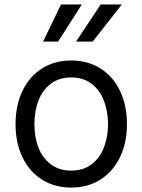

<svg xmlns="http://www.w3.org/2000/svg" viewBox="-20 -821 632 852"><path d="M296.2 11.4Q222.7 11.4 166.7 -23.8Q110.8 -58.9 79.9 -122.7Q49 -186.4 49 -269.9Q49 -354 79.9 -418.1Q110.8 -482.2 166.7 -517.4Q222.7 -552.6 296.2 -552.6Q369.3 -552.6 425.4 -517.4Q481.5 -482.2 512.4 -418.1Q543.3 -354 543.3 -269.9Q543.3 -186.4 512.1 -122.7Q480.8 -58.9 425.1 -23.8Q369.3 11.4 296.2 11.4ZM296.2 -63.9Q349.8 -63.9 386.5 -92Q423.3 -120 441.2 -166.5Q459.2 -213.1 459.5 -269.9Q459.2 -326.7 441.2 -373.9Q423.3 -421.2 386.5 -449.2Q349.8 -477.3 296.2 -477.3Q242.2 -477.3 205.3 -449.2Q168.3 -421.2 150.4 -373.9Q132.5 -326.7 132.8 -269.9Q132.5 -213.1 150.4 -166.5Q168.3 -120 205.3 -92Q242.2 -63.9 296.2 -63.9ZM317.5 -636.4 426.8 -801.1H520.6L391.3 -636.4ZM171.2 -636.4 250.7 -801.1H343L237.9 -636.4Z"/></svg>

Font: Riot Sans
Style: Regular
Weight: 400
Designer: Rasmus Andersson
Foundry: rsms
Version: Version 3.005